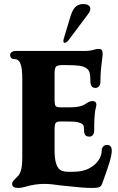

<svg xmlns="http://www.w3.org/2000/svg" viewBox="-20 -920 583 950"><path d="M40 -10Q40 -17 44 -22.5Q48 -28 56 -36Q63 -42 70 -50Q81 -63 85.6 -85Q90.3 -107 90.3 -140V-528Q90.3 -586 80 -608Q71 -628 50 -628H48Q40 -628 35 -634Q30 -640 30 -648Q30 -656 37.5 -662Q45 -668 60 -668H403Q426 -668 449 -675Q453 -676 457.5 -677Q462 -678 467 -678Q483 -678 486 -668Q488 -660 488 -656Q488 -646 485 -625Q482 -604 479.5 -576Q477 -548 477 -518Q477 -502 470 -493.5Q463 -485 452 -485Q438 -485 432.5 -494.5Q427 -504 427 -525Q427 -544 424 -557.5Q421 -571 412 -579Q398 -591 374.5 -594.5Q351 -598 301 -598H290Q265 -598 257.5 -590.5Q250 -583 250 -558V-429Q250 -403 255 -396Q260 -389 280 -389H329Q370 -389 393 -400L405 -407Q412 -412 420.5 -416Q429 -420 437 -420Q457 -420 457 -401L455 -390L454 -386Q450 -371 448 -346.5Q446 -322 446 -274Q446 -260 439.5 -252Q433 -244 423 -244Q409 -244 402.5 -251Q396 -258 396 -274Q396 -293 392.5 -300Q389 -307 376 -312Q363.4 -317 346.2 -318Q329 -319 280 -319Q261 -319 255.5 -311.5Q250 -304 250 -279V-180Q250 -131 259 -107Q268 -83 282.5 -76.5Q297 -70 320 -70H340Q391 -70 423 -88Q455 -106 469 -129.5Q483 -153 483 -171Q483 -187 490.5 -195Q498 -203 509 -203Q533 -203 533 -175Q533 -153 520.5 -112.5Q508 -72 485 -10Q480 3 469.5 6.5Q459.1 10 435 10Q392 10 305 0L277 -3Q232 -10 199 -10Q153 -10 110 3Q86 10 70 10Q40 10 40 -10ZM295 -727 329 -840Q339 -872 353.5 -886Q368 -900 392 -900Q418 -900 425 -885.5Q432 -871 415 -849L322 -725Q310 -708 299 -708Q295 -708 294 -713Q293 -718 295 -727Z"/></svg>

Font: Raigarh
Style: Regular
Weight: 400
Designer: jaikishan Patel
Foundry: MagicType
Version: Version 1.000;FEAKit 1.0